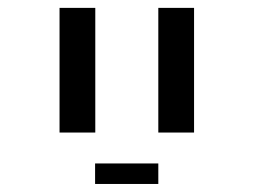

<svg xmlns="http://www.w3.org/2000/svg" viewBox="-20 -619 640 485"><path d="M220.2 -206.1H379.9V-154.3H220.2ZM130.4 -599.1H220.7V-284.2H130.4ZM379.9 -599.1H470.2V-284.2H379.9Z"/></svg>

Font: Liberation Mono
Style: Regular
Weight: 400
Monospace: yes
Designer: Steve Matteson
Foundry: Ascender Corporation
Version: Version 2.1.5